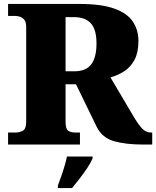

<svg xmlns="http://www.w3.org/2000/svg" viewBox="-20 -734 793 975"><path d="M21 0V-61H59Q78 -61 95.5 -70Q113 -79 113 -116V-597Q113 -622 103.5 -633.5Q94 -645 81.5 -649Q69 -653 59 -653H21V-714H382Q494 -714 560 -690.5Q626 -667 654.5 -624.5Q683 -582 683 -525Q683 -468 663.5 -431Q644 -394 612 -373Q580 -352 541 -341L655 -148Q682 -102 701.5 -81.5Q721 -61 746 -61H753V0H706Q619 0 559 -17Q499 -34 471 -90L366 -306H313V-116Q313 -79 326.5 -70Q340 -61 362 -61H386V0ZM358 -372Q417 -372 443.5 -407.5Q470 -443 470 -513Q470 -585 441 -616Q412 -647 356 -647H313V-372ZM274 208Q281 189 290.5 162.5Q300 136 308 108.5Q316 81 320 61H450V71Q441 92 423.5 118.5Q406 145 385 172Q364 199 346 221H274Z"/></svg>

Font: Noto Serif Devanagari Black
Style: Regular
Weight: 900
Designer: Universal Thirst, Indian Type Foundry and the Monotype Design Team
Foundry: Monotype Imaging Inc.
Version: Version 2.004; ttfautohint (v1.8.4.7-5d5b)